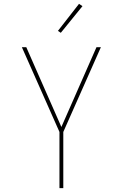

<svg xmlns="http://www.w3.org/2000/svg" viewBox="-20 -981 640 1001"><path d="M290 0V-293L94 -735H117L300 -319L483 -735H506L310 -293V0ZM297 -810 282 -820 392 -961 410 -949Z"/></svg>

Font: Iosevka Aile Thin
Style: Regular
Weight: 100
Designer: Belleve Invis
Foundry: Belleve Invis
Version: Version 31.1.0; ttfautohint (v1.8.4)